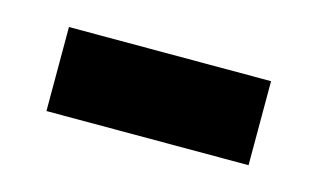

<svg xmlns="http://www.w3.org/2000/svg" viewBox="-33 -385 386 234"><g transform="rotate(15 160.0 -268.0)"><path d="M33 -215V-321H288V-215Z"/></g></svg>

Font: Noto Sans Lao UI SemBd
Style: Regular
Weight: 600
Designer: Monotype Design Team
Foundry: Monotype Imaging Inc.
Version: Version 2.000; ttfautohint (v1.8.4.7-5d5b)